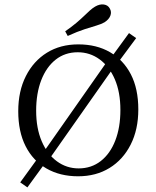

<svg xmlns="http://www.w3.org/2000/svg" viewBox="-20 -782 704 864"><path d="M198.4 -61.3 166.9 -84.7 469.4 -516.1 500 -490.3ZM103.2 61.3 71 38.7 160.5 -84.7 191.9 -60.5ZM504.8 -491.9 475.8 -516.9 560.5 -633.1 592.7 -610.5ZM331.5 11.3Q250 11.3 189.1 -23.8Q128.2 -58.9 95.2 -124.2Q62.1 -189.5 62.1 -281.5Q62.1 -371.8 96.4 -439.5Q130.6 -507.3 191.1 -544.8Q251.6 -582.3 332.3 -582.3Q414.5 -582.3 475 -547.2Q535.5 -512.1 569 -447.2Q602.4 -382.3 602.4 -289.5Q602.4 -199.2 568.1 -131.5Q533.9 -63.7 473 -26.2Q412.1 11.3 331.5 11.3ZM333.9 -24.2Q391.1 -24.2 433.5 -57.3Q475.8 -90.3 498.8 -149.6Q521.8 -208.9 521.8 -287.1Q521.8 -366.9 496.8 -425Q471.8 -483.1 428.2 -514.9Q384.7 -546.8 329.8 -546.8Q272.6 -546.8 230.6 -513.7Q188.7 -480.6 165.7 -421.4Q142.7 -362.1 142.7 -283.9Q142.7 -204.8 167.7 -146.4Q192.7 -87.9 236.3 -56Q279.8 -24.2 333.9 -24.2ZM284.7 -620.2 273.4 -641.1Q302.4 -661.3 323 -678.6Q343.5 -696 358.1 -710.1Q372.6 -724.2 384.3 -734.7Q396 -745.2 408.1 -752.4Q429 -764.5 447.6 -761.7Q466.1 -758.9 474.2 -743.5Q483.1 -728.2 476.6 -711.3Q470.2 -694.4 450 -681.5Q435.5 -673.4 413.7 -666.9Q391.9 -660.5 360.5 -650.4Q329 -640.3 284.7 -620.2Z"/></svg>

Font: Playfair 9pt Light
Style: Regular
Weight: 300
Designer: Claus Eggers Sørensen
Foundry: Claus Eggers Sørensen
Version: Version 2.001;gftools[0.9.30]